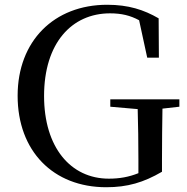

<svg xmlns="http://www.w3.org/2000/svg" viewBox="-20 -769 786 806"><path d="M443 -321 558 -311C560 -241 561 -172 561 -101V-42C521 -26 482 -19 437 -19C276 -19 165 -151 165 -366C165 -588 281 -713 442 -713C490 -713 527 -704 564 -684L598 -527H647L646 -692C584 -728 519 -749 430 -749C207 -749 54 -597 54 -367C54 -135 203 17 426 17C515 17 583 -3 660 -48V-99C660 -179 661 -248 662 -313L733 -321V-352H443Z"/></svg>

Font: Noto Serif TC Medium
Style: Regular
Weight: 500
Designer: Ryoko NISHIZUKA 西塚涼子 (kana & ideographs); Frank Grießhammer (Latin, Greek & Cyrillic); Wenlong ZHANG 张文龙 (bopomofo); San
Foundry: Adobe
Version: Version 2.001;hotconv 1.1.0;makeotfexe 2.6.0